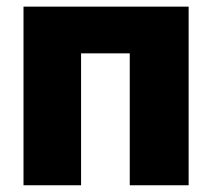

<svg xmlns="http://www.w3.org/2000/svg" viewBox="-20 -550 629 570"><path d="M49.8 -530.3H540V0H365.2V-391.6H220.7V0H49.8Z"/></svg>

Font: Pretendard JP Black
Style: Regular
Weight: 900
Designer: Base glyphs from Inter by Rasmus Andersson; Hangeul glyphs from Noto Sans CJK(Source Han Sans) by Jang Soo-young and Kan
Foundry: Kil Hyung-jin
Version: Version 1.309